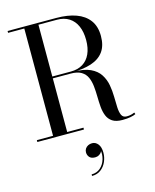

<svg xmlns="http://www.w3.org/2000/svg" viewBox="-149 -849 1009 1253"><g transform="rotate(-15 355.5 -222.0)"><path d="M206 -380V-387.5H356Q404 -387.5 437.5 -408.2Q471 -429 488.5 -467.8Q506 -506.5 506 -561Q506 -615.5 488.5 -655.2Q471 -695 437.5 -716.2Q404 -737.5 356 -737.5H26V-750H356Q431.5 -750 487.8 -729.8Q544 -709.5 575 -667.8Q606 -626 606 -561Q606 -496 577 -456.2Q548 -416.5 492.2 -398.2Q436.5 -380 356 -380ZM26 0V-12.5H341V0ZM135.5 -6.5V-741.5H231V-6.5ZM601 5Q557.5 5 533.2 -11Q509 -27 498 -54.2Q487 -81.5 484.2 -115.2Q481.5 -149 481 -185Q480.5 -221 477 -254.8Q473.5 -288.5 461.5 -315.8Q449.5 -343 423.2 -359Q397 -375 351 -375H206V-382H371Q443 -382 485.8 -362Q528.5 -342 550 -308.8Q571.5 -275.5 578.8 -235.8Q586 -196 586.5 -156.5Q587 -117 588.5 -83.8Q590 -50.5 599.2 -30.5Q608.5 -10.5 634 -10.5Q650 -10.5 663 -13.8Q676 -17 686.5 -22L691 -10.5Q679 -4 655.5 0.5Q632 5 601 5ZM313.5 306.5V296Q349 296 373.2 274.8Q397.5 253.5 407.5 220Q417.5 186.5 410 151.5H414Q415.5 160.5 409.5 170.5Q403.5 180.5 392 187.5Q380.5 194.5 365.5 194.5Q339.5 194.5 327.2 180.8Q315 167 315 147.5Q315 134 322 123.2Q329 112.5 341.2 106.2Q353.5 100 368.5 100Q392 100 408.2 120.2Q424.5 140.5 424.5 178.5Q424.5 209.5 411.8 239Q399 268.5 374.2 287.5Q349.5 306.5 313.5 306.5Z"/></g></svg>

Font: Bodoni Moda 18pt
Style: Regular
Weight: 400
Designer: Owen Earl
Foundry: indestructible type
Version: Version 2.005